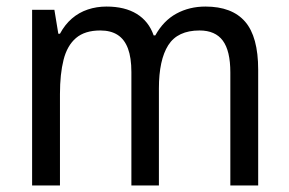

<svg xmlns="http://www.w3.org/2000/svg" viewBox="-20 -566 882 586"><path d="M607 -546Q688 -546 728 -500Q768 -454 768 -353V0H683V-345Q683 -411 660 -442Q637 -473 589 -473Q522 -473 493.5 -428Q465 -383 465 -296V0H381V-346Q381 -390 370.5 -418Q360 -446 339 -459.5Q318 -473 286 -473Q239 -473 212 -450Q185 -427 174 -383.5Q163 -340 163 -279V0H78V-536H146L158 -463H163Q178 -491 199.5 -509.5Q221 -528 248 -537Q275 -546 305 -546Q361 -546 397.5 -523.5Q434 -501 449 -458H454Q479 -503 518.5 -524.5Q558 -546 607 -546Z"/></svg>

Font: Noto Sans Devanagari SemiCondensed
Style: Regular
Weight: 400
Width: 4
Designer: Jelle Bosma - Monotype Design Team
Foundry: Monotype Imaging Inc.
Version: Version 2.006